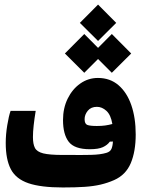

<svg xmlns="http://www.w3.org/2000/svg" viewBox="-20 -826 626 851"><path d="M258.3 4.9Q161.1 4.9 106 -13.9Q50.8 -32.7 28.1 -75.9Q5.4 -119.1 5.4 -192.4Q5.4 -230 12.2 -271.2Q19 -312.5 26.9 -334.5H138.2Q132.3 -298.8 129.2 -270Q126 -241.2 126 -218.3Q126 -187.5 134.8 -170.4Q143.6 -153.3 171.6 -146.2Q199.7 -139.2 258.3 -139.2Q267.6 -139.2 276.9 -139.2Q285.6 -139.2 294.9 -139.2Q341.8 -138.7 383.5 -139.6Q425.3 -140.6 451.2 -148.4Q468.3 -153.3 473.9 -166Q479.5 -178.7 480.5 -198.7L466.8 -198.2Q456.1 -183.1 436 -173.8Q416 -164.6 378.4 -164.6Q310.1 -164.6 284.7 -197.5Q259.3 -230.5 259.3 -293.9Q259.3 -346.7 280 -388.9Q300.8 -431.2 335.9 -455.8Q371.1 -480.5 414.1 -480.5Q467.8 -480.5 505.1 -448.5Q542.5 -416.5 562 -360.1Q581.5 -303.7 581.5 -230Q581.5 -154.8 559.6 -102.8Q537.6 -50.8 485.8 -27.8Q457 -15.1 425.8 -7.8Q394.5 -0.5 354.5 2.2Q314.5 4.9 258.3 4.9ZM478 -276.4Q471.2 -316.9 451.7 -334.7Q432.1 -352.5 409.7 -352.5Q383.3 -352.5 369.1 -335.2Q355 -317.9 355 -297.9Q355 -276.9 367.2 -272.2Q379.4 -267.6 409.2 -267.6Q430.2 -267.6 446 -269.8Q461.9 -272 478 -276.4ZM475.6 -503.4 414.6 -564.5 353.5 -503.4 267.6 -588.9 353.5 -675.3 414.6 -613.8 475.6 -675.3 561.5 -588.9ZM414.6 -644.5 334 -724.6 414.6 -805.7 495.1 -724.6Z"/></svg>

Font: CaskaydiaMono NF
Style: Bold
Weight: 700
Designer: Aaron Bell
Foundry: Saja Typeworks
Version: Version 2111.001; ttfautohint (v1.8.4);Nerd Fonts 3.1.1